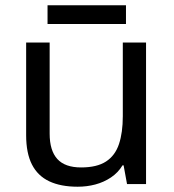

<svg xmlns="http://www.w3.org/2000/svg" viewBox="-20 -763 658 727"><path d="M533 -602V-66H461L448 -137H444Q427 -109 400 -91Q373 -73 341 -64.5Q309 -56 274 -56Q210 -56 166.5 -76.5Q123 -97 101 -140Q79 -183 79 -251V-602H168V-257Q168 -193 197 -161Q226 -129 287 -129Q347 -129 381.5 -151.5Q416 -174 430.5 -217.5Q445 -261 445 -323V-602ZM457 -743V-672H160V-743Z"/></svg>

Font: Noto Sans Malayalam UI
Style: Regular
Weight: 400
Designer: Jelle Bosma - Monotype Design Team
Foundry: Monotype Imaging Inc.
Version: Version 2.104